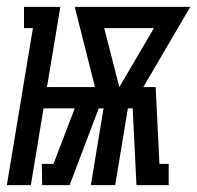

<svg xmlns="http://www.w3.org/2000/svg" viewBox="-44 -540 575 560"><path d="M-24 0 52 -458H26V-520H132L93 -286H233L174 -520H511L374 -286H410L421 -62H448V0H354L343 -224H329L292 0H221L258 -224H244L159 0H79L78 -62H112L174 -224H83L46 0ZM304 -286 405 -458H260Z"/></svg>

Font: Iosevka Curly Slab Medium
Style: Italic
Weight: 500
Italic angle: -9°
Monospace: yes
Designer: Belleve Invis
Foundry: Belleve Invis
Version: Version 22.1.2; ttfautohint (v1.8.4)